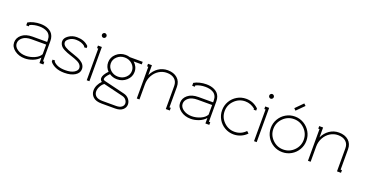

<svg xmlns="http://www.w3.org/2000/svg" viewBox="-39 -1450 4643 2443"><g transform="rotate(20 2282.5 -228.0)"><path d="M429.2 -120.1V-250H231.9Q153.8 -250 112.3 -216.6Q70.8 -183.1 70.8 -138.2Q70.8 -91.8 118.2 -59.3Q165.5 -26.9 231.9 -26.9Q291.5 -26.9 349.6 -52.5Q407.7 -78.1 429.2 -120.1ZM428.2 -73.2Q394.5 -34.2 340.1 -12.7Q285.6 8.8 231.9 8.8Q150.9 8.8 93.5 -33.9Q36.1 -76.7 36.1 -138.2Q36.1 -199.7 88.1 -242.9Q140.1 -286.1 231.9 -286.1H429.2V-312Q429.2 -347.7 415.3 -373.5Q401.4 -399.4 377.7 -412.8Q354 -426.3 327.9 -432.1Q301.8 -438 272 -438Q200.2 -438 143.1 -411.1V-393.1H106.9V-432.1Q137.2 -451.2 182.1 -462.2Q227.1 -473.1 272 -473.1Q301.8 -473.1 328.9 -468Q356 -462.9 381.1 -450.9Q406.2 -439 424.3 -420.9Q442.4 -402.8 453.1 -374.8Q463.9 -346.7 463.9 -312V-36.1H481.9V0H429.2V-73.2Z M766.6 -264.2Q771 -262.7 780.3 -259.8Q864.7 -232.4 898.4 -211.9Q963.9 -173.3 963.9 -111.8Q963.9 -58.6 909.7 -24.9Q855.5 8.8 766.6 8.8Q696.8 8.8 647.9 -12.9Q599.1 -34.7 573.7 -66.9L570.8 -70.8V-98.1H605.5V-84Q655.8 -26.9 766.6 -26.9Q844.2 -26.9 886 -53Q927.7 -79.1 927.7 -111.8Q927.7 -129.9 918.9 -145Q910.2 -160.2 897.2 -170.7Q884.3 -181.2 863 -191.2Q841.8 -201.2 823 -208Q804.2 -214.8 777.3 -223.6Q770 -226.1 766.6 -227.1Q736.8 -237.3 718.5 -244.1Q700.2 -251 676 -263.4Q651.9 -275.9 638.4 -288.3Q625 -300.8 615.2 -319.6Q605.5 -338.4 605.5 -360.8Q605.5 -404.8 654.8 -439Q704.1 -473.1 766.6 -473.1Q864.3 -473.1 922.9 -416L927.7 -411.1V-383.8H891.6V-396Q843.3 -438 766.6 -438Q715.3 -438 678.5 -411.9Q641.6 -385.7 641.6 -360.8Q641.6 -342.8 650.9 -328.1Q660.2 -313.5 679.9 -301.8Q699.7 -290 718 -282.2Q736.3 -274.4 766.6 -264.2Z M1061.8 -589.6Q1052.7 -599.1 1052.7 -611.8Q1052.7 -624.5 1061.8 -633.8Q1070.8 -643.1 1083.5 -643.1Q1096.2 -643.1 1105.5 -633.8Q1114.7 -624.5 1114.7 -611.8Q1114.7 -599.1 1105.5 -589.6Q1096.2 -580.1 1083.5 -580.1Q1070.8 -580.1 1061.8 -589.6ZM1069.3 -429.2H1052.7V-463.9H1105.5V0H1069.3Z M1296.4 -32.2Q1269.5 -14.6 1250 21.2Q1230.5 57.1 1230.5 90.8Q1230.5 129.9 1258.8 154.5Q1287.1 179.2 1349.1 179.2H1531.2Q1581.1 179.2 1606.2 158.9Q1631.3 138.7 1631.3 110.8Q1631.3 85 1613.3 62.5Q1595.2 40 1562.5 32.2ZM1268.1 -90.8Q1268.1 -76.2 1295.4 -69.8L1570.3 -2.9Q1614.3 7.3 1640.9 39.8Q1667.5 72.3 1667.5 110.8Q1667.5 154.3 1632.1 184.1Q1596.7 213.9 1531.2 213.9H1349.1Q1270.5 213.9 1232.4 178.7Q1194.3 143.6 1194.3 90.8Q1194.3 53.2 1212.2 16.4Q1230 -20.5 1257.3 -45.9Q1232.4 -61.5 1232.4 -90.8Q1232.4 -132.8 1293.5 -196.8Q1247.1 -243.2 1247.1 -308.1Q1247.1 -377 1299.8 -425Q1352.5 -473.1 1426.3 -473.1Q1455.6 -473.1 1484.4 -463.9H1658.2V-429.2H1548.3Q1575.2 -406.2 1590.3 -374.8Q1605.5 -343.3 1605.5 -308.1Q1605.5 -239.7 1552.5 -191.4Q1499.5 -143.1 1426.3 -143.1Q1367.2 -143.1 1321.3 -174.8Q1268.1 -121.6 1268.1 -90.8ZM1426.3 -438Q1366.7 -438 1325 -399.7Q1283.2 -361.3 1283.2 -308.1Q1283.2 -254.9 1325 -217Q1366.7 -179.2 1426.3 -179.2Q1485.8 -179.2 1527.6 -217Q1569.3 -254.9 1569.3 -308.1Q1569.3 -361.3 1527.3 -399.7Q1485.4 -438 1426.3 -438Z M1784.2 -332Q1814.9 -397 1870.8 -435.1Q1926.8 -473.1 1997.1 -473.1Q2078.1 -473.1 2127.2 -429.7Q2176.3 -386.2 2176.3 -312V-36.1H2194.3V0H2140.1V-36.1V-312Q2140.1 -372.1 2101.6 -405Q2063 -438 1997.1 -438Q1940.4 -438 1891.6 -408Q1842.8 -377.9 1813 -324.2Q1783.2 -270.5 1783.2 -205.1V0H1747.1V-429.2H1730.5V-463.9H1783.2V-332Z M2676.3 -120.1V-250H2479Q2400.9 -250 2359.4 -216.6Q2317.9 -183.1 2317.9 -138.2Q2317.9 -91.8 2365.2 -59.3Q2412.6 -26.9 2479 -26.9Q2538.6 -26.9 2596.7 -52.5Q2654.8 -78.1 2676.3 -120.1ZM2675.3 -73.2Q2641.6 -34.2 2587.2 -12.7Q2532.7 8.8 2479 8.8Q2397.9 8.8 2340.6 -33.9Q2283.2 -76.7 2283.2 -138.2Q2283.2 -199.7 2335.2 -242.9Q2387.2 -286.1 2479 -286.1H2676.3V-312Q2676.3 -347.7 2662.4 -373.5Q2648.4 -399.4 2624.8 -412.8Q2601.1 -426.3 2575 -432.1Q2548.8 -438 2519 -438Q2447.3 -438 2390.1 -411.1V-393.1H2354V-432.1Q2384.3 -451.2 2429.2 -462.2Q2474.1 -473.1 2519 -473.1Q2548.8 -473.1 2575.9 -468Q2603 -462.9 2628.2 -450.9Q2653.3 -439 2671.4 -420.9Q2689.5 -402.8 2700.2 -374.8Q2710.9 -346.7 2710.9 -312V-36.1H2729V0H2676.3V-73.2Z M3192.9 -388.2Q3132.8 -438 3058.6 -438Q2974.1 -438 2913.3 -377.2Q2852.5 -316.4 2852.5 -231.9Q2852.5 -147.5 2913.3 -87.2Q2974.1 -26.9 3058.6 -26.9Q3146.5 -26.9 3208.5 -91.8L3235.8 -66.9Q3201.7 -31.2 3155.8 -11.2Q3109.9 8.8 3058.6 8.8Q2993.2 8.8 2937.7 -23.4Q2882.3 -55.7 2850.1 -111.1Q2817.9 -166.5 2817.9 -231.9Q2817.9 -297.4 2850.1 -352.8Q2882.3 -408.2 2937.7 -440.7Q2993.2 -473.1 3058.6 -473.1Q3151.4 -473.1 3221.7 -409.2L3227.5 -403.8V-375H3192.9Z M3326.9 -589.6Q3317.9 -599.1 3317.9 -611.8Q3317.9 -624.5 3326.9 -633.8Q3335.9 -643.1 3348.6 -643.1Q3361.3 -643.1 3370.6 -633.8Q3379.9 -624.5 3379.9 -611.8Q3379.9 -599.1 3370.6 -589.6Q3361.3 -580.1 3348.6 -580.1Q3335.9 -580.1 3326.9 -589.6ZM3334.5 -429.2H3317.9V-463.9H3370.6V0H3334.5Z M3697.3 -544.9 3672.4 -569.8 3771.5 -669.9 3797.4 -645ZM3573 -377.2Q3512.2 -316.4 3512.2 -231.9Q3512.2 -147.5 3573 -87.2Q3633.8 -26.9 3718.3 -26.9Q3802.7 -26.9 3863 -87.2Q3923.3 -147.5 3923.3 -231.9Q3923.3 -316.4 3863 -377.2Q3802.7 -438 3718.3 -438Q3633.8 -438 3573 -377.2ZM3597.4 -440.7Q3652.8 -473.1 3718.3 -473.1Q3783.7 -473.1 3839.1 -440.7Q3894.5 -408.2 3927 -352.8Q3959.5 -297.4 3959.5 -231.9Q3959.5 -166.5 3927 -111.1Q3894.5 -55.7 3839.1 -23.4Q3783.7 8.8 3718.3 8.8Q3652.8 8.8 3597.4 -23.4Q3542 -55.7 3509.8 -111.1Q3477.5 -166.5 3477.5 -231.9Q3477.5 -297.4 3509.8 -352.8Q3542 -408.2 3597.4 -440.7Z M4102.1 -332Q4132.8 -397 4188.7 -435.1Q4244.6 -473.1 4314.9 -473.1Q4396 -473.1 4445.1 -429.7Q4494.1 -386.2 4494.1 -312V-36.1H4512.2V0H4458V-36.1V-312Q4458 -372.1 4419.4 -405Q4380.9 -438 4314.9 -438Q4258.3 -438 4209.5 -408Q4160.6 -377.9 4130.9 -324.2Q4101.1 -270.5 4101.1 -205.1V0H4064.9V-429.2H4048.3V-463.9H4101.1V-332Z"/></g></svg>

Font: Rawengulk
Style: Regular
Weight: 400
Version: Version 0.92